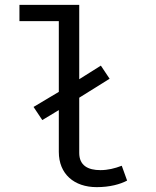

<svg xmlns="http://www.w3.org/2000/svg" viewBox="-20 -759 640 790"><path d="M481 -77C452 -66 424 -59 393 -59C342 -59 306 -78 306 -130V-357L431 -435L395 -489L306 -433V-739H60V-672H222V-381L118 -319L154 -265L222 -306V-134C222 -43 285 11 378 11C432 11 475 -1 503 -16Z"/></svg>

Font: FiraMono Nerd Font
Style: Regular
Weight: 400
Designer: Carrois Corporate & Edenspiekermann AG
Foundry: Carrois Corporate GbR & Edenspiekermann AG
Version: Version 003.206;Nerd Fonts 3.3.0